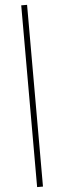

<svg xmlns="http://www.w3.org/2000/svg" viewBox="-73 -993 422 1259"><g transform="rotate(-5 137.5 -364.0)"><path d="M156.7 -961.9V234.4H118.2V-961.9Z"/></g></svg>

Font: Inter Tight ExtraLight
Style: Regular
Weight: 250
Designer: Rasmus Andersson
Foundry: rsms
Version: Version 3.004